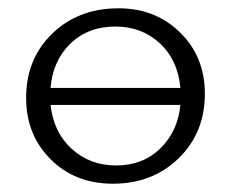

<svg xmlns="http://www.w3.org/2000/svg" viewBox="-20 -438 557 463"><path d="M266 -418Q355 -418 414.5 -359.5Q474 -301 474 -212Q474 -118 411 -56.5Q348 5 252 5Q161 5 102 -54Q43 -113 43 -202Q43 -296 106 -357Q169 -418 266 -418ZM258 -374Q192 -374 149.5 -332.5Q107 -291 102 -226H415Q409 -293 365.5 -333.5Q322 -374 258 -374ZM260 -39Q325 -39 367 -80.5Q409 -122 415 -185H102Q109 -119 153 -79Q197 -39 260 -39Z"/></svg>

Font: EauTest Semilight
Style: Italic
Weight: 300
Italic angle: -12°
Designer: Christian Thalmann (Catharsis Fonts)
Version: Version 0.001;PS 000.001;hotconv 1.0.88;makeotf.lib2.5.64775